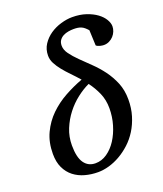

<svg xmlns="http://www.w3.org/2000/svg" viewBox="-138 -829 792 932"><g transform="rotate(-20 257.5 -363.0)"><path d="M364.7 -261.2Q364.7 -304.2 349.1 -339.8Q333.5 -375.5 310.1 -406.2Q278.3 -391.6 246.6 -366.9Q214.8 -342.3 189.5 -309.6Q164.1 -276.9 147.9 -237.3Q131.8 -197.8 131.8 -153.3Q131.8 -91.3 152.6 -62Q173.3 -32.7 210.9 -32.7Q242.7 -32.7 270.8 -52Q298.8 -71.3 319.6 -103.3Q340.3 -135.3 352.5 -176.3Q364.7 -217.3 364.7 -261.2ZM465.8 -270Q465.8 -224.6 454.1 -186.3Q442.4 -147.9 422.9 -116.5Q403.3 -85 377.2 -61Q351.1 -37.1 322.5 -20.8Q293.9 -4.4 264.4 3.9Q234.9 12.2 208 12.2Q172.9 12.2 140.9 3.4Q108.9 -5.4 84.2 -24.4Q59.6 -43.5 45.2 -73.5Q30.8 -103.5 30.8 -146Q30.8 -206.1 53 -252.9Q75.2 -299.8 111.3 -335Q147.5 -370.1 193.1 -395.3Q238.8 -420.4 285.2 -437.5Q265.1 -460.4 244.9 -481.2Q224.6 -502 208.5 -522Q192.4 -542 182.1 -561.8Q171.9 -581.5 171.9 -602.1Q171.9 -634.8 188.5 -660.2Q205.1 -685.5 230.5 -702.9Q255.9 -720.2 286.6 -729.2Q317.4 -738.3 345.2 -738.3Q385.7 -738.3 417.2 -727.5Q448.7 -716.8 470.5 -700.7Q492.2 -684.6 503.4 -665.5Q514.6 -646.5 514.6 -629.9Q514.6 -617.2 509.5 -604.2Q504.4 -591.3 495.1 -581.1Q485.8 -570.8 472.9 -564.5Q460 -558.1 444.8 -558.1Q437 -558.1 424.8 -561Q412.6 -564 406.2 -570.3L402.8 -649.9Q394.5 -659.2 387 -665.5Q379.4 -671.9 371.3 -675.3Q363.3 -678.7 353.8 -680.2Q344.2 -681.6 332.5 -681.6Q319.3 -681.6 304.9 -679.2Q290.5 -676.8 278.3 -670.4Q266.1 -664.1 258.3 -653.1Q250.5 -642.1 250.5 -625Q250.5 -603.5 266.4 -581.8Q282.2 -560.1 306.2 -536.4Q330.1 -512.7 358.2 -485.8Q386.2 -459 410.2 -426.8Q434.1 -394.5 450 -356Q465.8 -317.4 465.8 -270Z"/></g></svg>

Font: Charis SIL
Style: Italic
Weight: 400
Italic angle: -11°
Foundry: SIL International
Version: Version 4.112